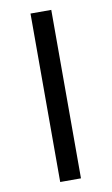

<svg xmlns="http://www.w3.org/2000/svg" viewBox="-83 -758 466 802"><g transform="rotate(-10 150.0 -357.0)"><path d="M193.9 -714.5V0H105.8V-714.5Z"/></g></svg>

Font: Inter UI
Style: Bold
Weight: 700
Designer: Rasmus Andersson
Foundry: rsms
Version: 3.2;8d6f07862